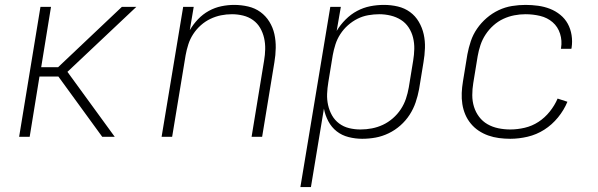

<svg xmlns="http://www.w3.org/2000/svg" viewBox="-20 -558 2440 783"><path d="M58 0 145 -530H188L148 -284H217L477 -530H536L255 -265L448 0H397L218 -246H141L101 0Z M639 0 727 -530H770L754 -435Q768 -459 787.5 -479.5Q807 -500 831.5 -513.5Q856 -527 882.5 -532.5Q909 -538 935 -538Q964 -538 992 -531.5Q1020 -525 1042 -509Q1064 -493 1078.5 -469.5Q1093 -446 1099 -419Q1105 -392 1104.5 -362.5Q1104 -333 1099 -304L1049 0H1006L1057 -311Q1061 -334 1061.5 -357.5Q1062 -381 1057 -403Q1052 -425 1041 -444Q1030 -463 1012 -476Q994 -489 971.5 -494.5Q949 -500 926 -500Q903 -500 881 -495.5Q859 -491 838 -481Q817 -471 799 -455Q781 -439 768 -419Q755 -399 748 -377Q741 -355 737 -333L682 0Z M1205 205 1327 -530H1370L1353 -432Q1368 -457 1389.5 -478.5Q1411 -500 1436.5 -513.5Q1462 -527 1489.5 -532.5Q1517 -538 1546 -538Q1546 -538 1546 -538Q1546 -538 1546 -538Q1575 -538 1602.5 -531.5Q1630 -525 1652 -509Q1674 -493 1688 -469Q1702 -445 1708 -418Q1714 -391 1713 -362Q1712 -333 1707 -304L1689 -194Q1684 -167 1675 -140.5Q1666 -114 1650.5 -90Q1635 -66 1613 -46.5Q1591 -27 1565 -14.5Q1539 -2 1512 3Q1485 8 1457 8Q1429 8 1401.5 1Q1374 -6 1353 -22.5Q1332 -39 1319 -63.5Q1306 -88 1301 -115L1248 205ZM1450 -30Q1474 -30 1497 -34.5Q1520 -39 1541.5 -49Q1563 -59 1582 -75.5Q1601 -92 1614.5 -112.5Q1628 -133 1635.5 -155.5Q1643 -178 1647 -201L1665 -311Q1669 -335 1669.5 -358.5Q1670 -382 1664.5 -404.5Q1659 -427 1646.5 -446Q1634 -465 1615 -477Q1596 -489 1573 -494.5Q1550 -500 1527 -500Q1505 -500 1482 -496Q1459 -492 1438 -481.5Q1417 -471 1399 -455Q1381 -439 1368 -419Q1355 -399 1348 -377Q1341 -355 1337 -333L1319 -223Q1315 -199 1314 -175.5Q1313 -152 1318 -129.5Q1323 -107 1334 -87.5Q1345 -68 1363 -54.5Q1381 -41 1403.5 -35.5Q1426 -30 1450 -30Z M2061 8Q2038 8 2015 5Q1992 2 1971 -5.5Q1950 -13 1932 -25Q1914 -37 1900 -54Q1886 -71 1877.5 -91Q1869 -111 1865.5 -133.5Q1862 -156 1863 -179Q1864 -202 1868 -226L1886 -336Q1891 -363 1900 -390Q1909 -417 1925.5 -441Q1942 -465 1964.5 -484.5Q1987 -504 2013.5 -516.5Q2040 -529 2068 -533.5Q2096 -538 2123 -538Q2149 -538 2174.5 -534.5Q2200 -531 2223 -522Q2246 -513 2265 -497.5Q2284 -482 2295.5 -461Q2307 -440 2311 -414.5Q2315 -389 2311 -363Q2311 -362 2310.5 -361Q2310 -360 2310 -359H2267Q2268 -360 2268 -360.5Q2268 -361 2268 -362Q2273 -392 2264 -420.5Q2255 -449 2233.5 -467.5Q2212 -486 2183 -493Q2154 -500 2123 -500Q2100 -500 2077 -495.5Q2054 -491 2032.5 -481Q2011 -471 1992.5 -454.5Q1974 -438 1960.5 -417.5Q1947 -397 1939.5 -374.5Q1932 -352 1928 -329L1910 -219Q1906 -195 1906 -170Q1906 -145 1913 -122.5Q1920 -100 1934 -81.5Q1948 -63 1968 -51.5Q1988 -40 2012 -35Q2036 -30 2061 -30Q2090 -30 2120 -37Q2150 -44 2176 -61Q2202 -78 2222 -103Q2242 -128 2254 -156L2294 -143Q2280 -109 2255.5 -79Q2231 -49 2199.5 -29Q2168 -9 2132 -0.5Q2096 8 2061 8Z"/></svg>

Font: Iosevka Curly XLtEx
Style: Italic
Weight: 200
Width: 7
Italic angle: -9°
Monospace: yes
Designer: Belleve Invis
Foundry: Belleve Invis
Version: Version 11.1.0; ttfautohint (v1.8.3)